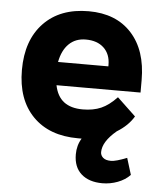

<svg xmlns="http://www.w3.org/2000/svg" viewBox="-51 -554 652 783"><g transform="rotate(5 275.0 -163.0)"><path d="M520 -198H176Q185 -153 213.5 -131Q242 -109 291 -109Q334 -109 366 -123Q398 -137 430 -171L506 -99Q483 -60 437 -32Q381 15 381 58Q381 71 391.5 80.5Q402 90 424 90Q444 90 489 72L510 140Q490 161 459.5 172.5Q429 184 397 184Q342 184 310.5 156Q279 128 279 76Q279 39 297 10H282Q164 10 97 -58.5Q30 -127 30 -248Q30 -370 97 -440Q164 -510 281 -510Q393 -510 456.5 -440.5Q520 -371 520 -249ZM380 -299Q380 -343 353 -368.5Q326 -394 279 -394Q237 -394 210 -367.5Q183 -341 174 -293H380Z"/></g></svg>

Font: Sarabun ExtraBold
Style: Regular
Weight: 800
Version: Version 1.000; ttfautohint (v1.6)